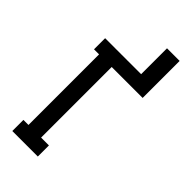

<svg xmlns="http://www.w3.org/2000/svg" viewBox="-287 -1007 1075 1075"><g transform="rotate(45 250.0 -470.0)"><path d="M58 0V-88H98V-647H58V-735H343V-940H443V-647H198V-88H260V0Z"/></g></svg>

Font: Iosevka Slab Semibold
Style: Regular
Weight: 600
Monospace: yes
Designer: Belleve Invis
Foundry: Belleve Invis
Version: Version 11.1.1; ttfautohint (v1.8.3)